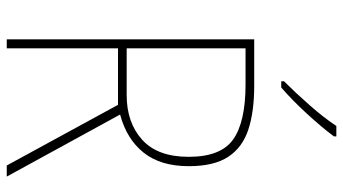

<svg xmlns="http://www.w3.org/2000/svg" viewBox="-238 -752 991 554"><g transform="rotate(90 257.0 -475.5)"><path d="M228 -714Q303 -714 354.5 -697Q406 -680 433 -639Q460 -598 460 -525Q460 -444 421 -395Q382 -346 311 -327L490 0H458L283 -321H120V0H94V-714ZM224 -689H120V-346H255Q334 -346 383.5 -390.5Q433 -435 433 -525Q433 -618 382.5 -653.5Q332 -689 224 -689ZM374 -944Q348 -909 308.5 -866Q269 -823 233 -792H215V-800Q249 -834 285 -875Q321 -916 344 -951H374Z"/></g></svg>

Font: Noto Sans Myanmar SemiCondensed Thin
Style: Regular
Weight: 100
Width: 4
Designer: Monotype Design Team
Foundry: Monotype Imaging Inc.
Version: Version 2.107; ttfautohint (v1.8.4.7-5d5b)